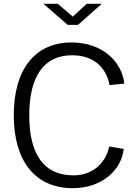

<svg xmlns="http://www.w3.org/2000/svg" viewBox="-20 -974 719 1004"><path d="M354 -752C161 -752 52 -609 52 -371C52 -133 163 10 361 10C507 10 614 -79 627 -195L551 -208C531 -114 458 -57 364 -57C211 -57 133 -165 133 -370C133 -580 213 -685 357 -685C472 -685 536 -619 553 -529L630 -537C617 -655 512 -752 354 -752ZM361 -887 282 -954H207L334 -844H388L512 -954H433Z"/></svg>

Font: Cheyenne Sans Light
Style: Regular
Weight: 300
Designer: The Public Sans project authors (U.S. Web Design System), Libre Franklin designed by Pablo Impallari and Rodrigo Fuenzal
Foundry: The Cheyenne Sans Project Authors
Version: Version 2.007